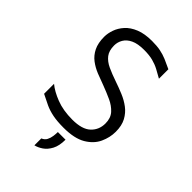

<svg xmlns="http://www.w3.org/2000/svg" viewBox="-255 -774 1064 1064"><g transform="rotate(45 277.5 -242.0)"><path d="M274 10Q224 10 189 3Q154 -4 126 -17Q98 -30 65 -47V-125Q97 -98 151 -77Q205 -56 277 -56Q353 -56 387.5 -88.5Q422 -121 422 -171Q422 -213 399 -238.5Q376 -264 340 -280.5Q304 -297 264 -312Q230 -324 196.5 -337.5Q163 -351 136 -371.5Q109 -392 93 -424.5Q77 -457 77 -506Q77 -533 87.5 -563Q98 -593 121.5 -619Q145 -645 184.5 -661Q224 -677 281 -677Q320 -677 347.5 -671.5Q375 -666 400 -655.5Q425 -645 456 -630V-556Q430 -571 406.5 -583.5Q383 -596 354.5 -603.5Q326 -611 285 -611Q236 -611 206.5 -597Q177 -583 163.5 -560Q150 -537 150 -511Q150 -470 168.5 -446Q187 -422 220.5 -406.5Q254 -391 298 -376Q333 -364 368 -349.5Q403 -335 431.5 -313.5Q460 -292 477.5 -259.5Q495 -227 495 -179Q495 -134 475 -90.5Q455 -47 407 -18.5Q359 10 274 10ZM229 193V139Q248 131 256 115.5Q264 100 266.5 81.5Q269 63 269 49H329Q329 97 313 127Q297 157 274 172.5Q251 188 229 193Z"/></g></svg>

Font: Maven Pro
Style: Regular
Weight: 400
Designer: Joe Prince
Foundry: Joe Prince
Version: Version 2.103